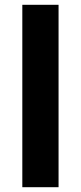

<svg xmlns="http://www.w3.org/2000/svg" viewBox="-20 -780 338 800"><path d="M73 0V-760H224V0Z"/></svg>

Font: Noto Sans Symbols
Style: Bold
Weight: 700
Version: Version 2.002